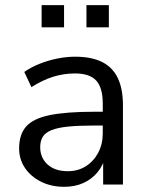

<svg xmlns="http://www.w3.org/2000/svg" viewBox="-20 -715 570 744"><path d="M228.7 8.9Q178.8 8.9 139.2 -10.8Q99.5 -30.5 76.8 -64.1Q54.1 -97.8 54.1 -139.7Q54.1 -193.7 81.3 -224.7Q108.5 -255.6 172.3 -268.8Q236.1 -282 345.8 -282H391.1V-228.6H347.4Q286.1 -228.6 245 -224.6Q204 -220.5 180 -210.9Q156 -201.3 145.9 -185.1Q135.8 -168.9 135.8 -144.6Q135.8 -103.7 164.4 -77.6Q193 -51.6 242.5 -51.6Q282.3 -51.6 312.6 -70.8Q342.9 -90 360.5 -123.1Q378.2 -156.2 378.2 -198.7V-313.1Q378.2 -374.8 353 -402.6Q327.8 -430.4 270.5 -430.4Q227.4 -430.4 186.3 -417.7Q145.1 -404.9 101.7 -377.3L74.1 -436.3Q100.1 -454.3 133 -467.6Q165.8 -480.8 201.9 -488.1Q237.9 -495.3 271.3 -495.3Q334.3 -495.3 375.3 -474.9Q416.2 -454.5 436.3 -412.9Q456.4 -371.3 456.4 -306.1V0H379.7V-113H389.3Q380.7 -75.4 358.3 -48Q336 -20.7 303.1 -5.9Q270.2 8.9 228.7 8.9ZM315 -609.2V-695H401.8V-609.2ZM141.3 -609.2V-695H228.2V-609.2Z"/></svg>

Font: Nunito Sans 12pt ExtraLight
Style: Regular
Weight: 200
Designer: Vernon Adams
Foundry: Vernon Adams
Version: Version 3.101;gftools[0.9.27]